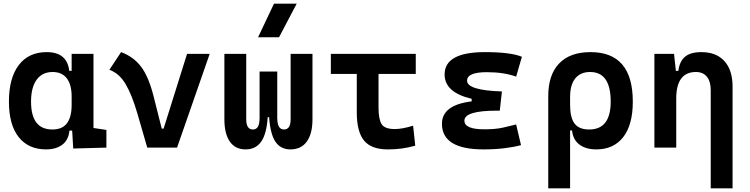

<svg xmlns="http://www.w3.org/2000/svg" viewBox="-20 -815 4142 1060"><path d="M234.4 9.8Q136.7 9.8 83 -58.3Q29.3 -126.5 29.3 -253.9Q29.3 -384.3 83.7 -455.8Q138.2 -527.3 237.8 -527.3Q350.6 -527.3 362.3 -423.8H375.5V-517.6H496.1V-108.4L567.4 -97.7V0L384.3 4.9L378.4 -93.8H363.3Q358.4 -42 324 -16.1Q289.6 9.8 234.4 9.8ZM375.5 -235.4V-282.2Q375.5 -348.1 348.6 -382.8Q321.8 -417.5 270 -417.5Q213.4 -417.5 182.4 -375Q151.4 -332.5 151.4 -253.9Q151.4 -100.1 269 -100.1Q324.2 -100.1 349.9 -134.8Q375.5 -169.4 375.5 -235.4Z M793 0 737.8 -190.4Q708 -292.5 673.1 -351.3Q638.2 -410.2 584 -429.7L648.4 -527.3Q716.8 -502 758.3 -447.5Q799.8 -393.1 826.7 -288.1L873 -105H883.3L1012.7 -517.6H1137.7L957.5 0Z M1583 9.8Q1529.3 9.8 1500.7 -32.5Q1472.2 -74.7 1465.8 -168H1458Q1451.7 -74.7 1421.6 -32.5Q1391.6 9.8 1335.9 9.8Q1278.8 9.8 1248.8 -33.4Q1218.8 -76.7 1218.8 -156.2V-517.6H1339.4V-156.2Q1339.4 -100.1 1376.5 -100.1Q1394.5 -100.1 1403.8 -115.2Q1413.1 -130.4 1413.1 -166L1415 -168H1413.1V-419.9H1510.7V-168H1508.8L1510.7 -166Q1510.7 -130.4 1520.3 -115.2Q1529.8 -100.1 1547.9 -100.1Q1584.5 -100.1 1584.5 -156.2V-517.6H1705.1V-156.2Q1705.1 -76.7 1673.8 -33.4Q1642.6 9.8 1583 9.8ZM1404.8 -609.4 1492.7 -794.9H1618.2L1520.5 -609.4Z M2121.1 9.8Q2029.8 9.8 1989.7 -39.1Q1949.7 -87.9 1949.7 -195.3V-406.7H1806.6V-517.6H2275.4V-406.7H2069.8V-219.7Q2069.8 -158.2 2086.4 -130.4Q2103 -102.5 2160.2 -102.5Q2180.2 -102.5 2205.6 -107.2Q2231 -111.8 2260.7 -121.1L2272.5 -10.7Q2234.9 0 2197.8 4.9Q2160.6 9.8 2121.1 9.8Z M2649.4 9.8Q2419.9 9.8 2419.9 -131.8Q2419.9 -235.4 2584 -255.4V-269.5Q2434.6 -304.7 2434.6 -403.8Q2434.6 -527.3 2657.2 -527.3Q2799.3 -527.3 2861.3 -501.5L2829.6 -392.1Q2760.7 -416.5 2668 -416.5Q2558.6 -416.5 2558.6 -369.6Q2558.6 -316.4 2751 -310.1L2739.3 -204.1H2723.6Q2543.9 -204.1 2543.9 -148.9Q2543.9 -101.1 2653.3 -101.1Q2715.8 -101.1 2756.6 -110.4Q2797.4 -119.6 2829.6 -127.9L2856.4 -13.7Q2816.4 -2.9 2764.2 3.4Q2711.9 9.8 2649.4 9.8Z M3272 9.8Q3214.8 9.8 3179.2 -16.6Q3143.6 -43 3138.2 -94.7H3127.4V224.6H3006.8V-284.2Q3006.8 -401.9 3066.9 -464.6Q3127 -527.3 3240.2 -527.3Q3473.6 -527.3 3473.6 -253.9Q3473.6 -126.5 3420.9 -58.3Q3368.2 9.8 3272 9.8ZM3127.4 -235.8Q3127.4 -165.5 3152.1 -132.8Q3176.8 -100.1 3232.9 -100.1Q3351.6 -100.1 3351.6 -253.9Q3351.6 -417.5 3237.8 -417.5Q3184.6 -417.5 3156 -382.1Q3127.4 -346.7 3127.4 -279.8Z M3903.8 224.6V-317.4Q3903.8 -365.2 3882.6 -391.4Q3861.3 -417.5 3822.3 -417.5Q3713.4 -417.5 3713.4 -271.5V0H3592.8V-517.6H3701.2L3711.4 -423.8H3725.1Q3731.4 -476.1 3761.7 -501.7Q3792 -527.3 3852.5 -527.3Q3934.6 -527.3 3979.5 -477.5Q4024.4 -427.7 4024.4 -336.9V224.6Z"/></svg>

Font: CaskaydiaCove NFP SemiBold
Style: Regular
Weight: 600
Designer: Aaron Bell
Foundry: Saja Typeworks
Version: Version 2111.001; VTT 6.35;Nerd Fonts 3.1.1